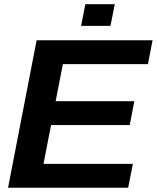

<svg xmlns="http://www.w3.org/2000/svg" viewBox="-20 -876 732 896"><path d="M600.1 -111.3 578.1 0H17.6L150.9 -688H691.9L670.4 -576.7H273.4L239.7 -403.8H606.9L585.4 -292.5H218.3L183.1 -111.3ZM515.6 -856.4 495.6 -755.4H358.4L378.4 -856.4Z"/></svg>

Font: Arimo
Style: Bold Italic
Weight: 700
Italic angle: -12°
Designer: Steve Matteson
Foundry: Monotype Imaging Inc.
Version: Version 1.33